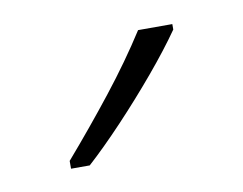

<svg xmlns="http://www.w3.org/2000/svg" viewBox="-35 -858 308 243"><g transform="rotate(-10 119.0 -736.0)"><path d="M198 -808Q182 -785 158.5 -757Q135 -729 110 -702.5Q85 -676 64 -657H40V-667Q72 -704 101.5 -741.5Q131 -779 154 -815H198Z"/></g></svg>

Font: Noto Sans Tamil UI Condensed ExtraLight
Style: Regular
Weight: 200
Width: 3
Designer: Jelle Bosma - Monotype Design Team
Foundry: Monotype Imaging Inc.
Version: Version 2.004; ttfautohint (v1.8.4.7-5d5b)